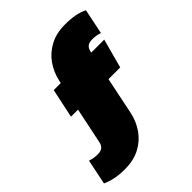

<svg xmlns="http://www.w3.org/2000/svg" viewBox="-343 -822 1078 1078"><g transform="rotate(-45 195.5 -283.5)"><path d="M21 123Q-25 123 -58 116Q-91 109 -120 96L-89 -54Q-62 -44 -31 -44Q-4 -44 8.5 -54.5Q21 -65 25 -84L70 -300H14L51 -474H107L110 -489Q123 -547 155 -592Q187 -637 237.5 -663.5Q288 -690 355 -690Q401 -690 434.5 -683.5Q468 -677 496 -663L465 -513Q438 -523 407 -523Q380 -523 367.5 -512.5Q355 -502 351 -483L349 -474H452L405 -300H312L266 -78Q254 -21 222 24.5Q190 70 139.5 96.5Q89 123 21 123Z"/></g></svg>

Font: Boz Display
Style: Regular
Weight: 900
Version: Version 2.000; ttfautohint (v1.8.3)